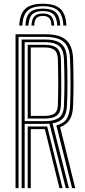

<svg xmlns="http://www.w3.org/2000/svg" viewBox="-20 -978 444 998"><path d="M202.8 -958.5Q265.5 -958.5 293.9 -932Q322.2 -905.5 325 -844.8H309.2Q307 -898.8 282.2 -922.2Q257.5 -945.8 202.8 -945.8Q148 -945.8 123.1 -922.2Q98.2 -898.8 96 -844.8H80.2Q82.8 -905.5 111.1 -932Q139.5 -958.5 202.8 -958.5ZM202.8 -933.2Q249.2 -933.2 270.4 -912.8Q291.5 -892.2 293.2 -844.8H277.5Q276 -885.2 258.6 -902.9Q241.2 -920.5 202.8 -920.5Q164 -920.5 146.8 -902.9Q129.5 -885.2 127.8 -844.8H112Q114 -892.2 135 -912.8Q156 -933.2 202.8 -933.2ZM202.8 -907.8Q233 -907.8 246.6 -893.1Q260.2 -878.5 261.8 -844.8H247.2Q247 -871.8 236.2 -883.5Q225.5 -895.2 202.8 -895.2Q180 -895.2 169.2 -883.5Q158.5 -871.8 158 -844.8H143.5Q145 -878.5 158.8 -893.1Q172.5 -907.8 202.8 -907.8ZM60.8 0V-800H215.2Q264 -800 295.4 -787.4Q326.8 -774.8 342.6 -746.4Q358.5 -718 360 -670.8Q362 -607.8 362.1 -547.8Q362.2 -487.8 360 -429Q358.2 -382.2 342.5 -356.4Q326.8 -330.5 292.5 -317.2L371.2 0H354.8L273 -326Q309.8 -335.2 326 -359.4Q342.2 -383.5 344.2 -429.5Q346.8 -489.8 346.6 -548.6Q346.5 -607.5 344.2 -670.2Q342.5 -715.5 327.2 -740.8Q312 -766 283.8 -776.1Q255.5 -786.2 215.2 -786.2H76.5V0ZM124 0V-320.5H202Q208 -320.5 213.9 -320.5Q219.8 -320.5 225.2 -320.8L305.2 0H289L213.2 -307Q210.8 -306.8 208 -306.8Q205.2 -306.8 202.5 -306.8H140V0ZM92.5 0V-772.5H215.2Q251.5 -772.5 276.1 -763.2Q300.8 -754 313.9 -731.6Q327 -709.2 328.2 -670Q330.2 -611.8 330.6 -551.2Q331 -490.8 328.2 -430.5Q326.5 -386.8 308.9 -365Q291.2 -343.2 253 -336.8L338.2 0H321.8L237 -335Q231.8 -334.8 226 -334.5Q220.2 -334.2 214.5 -334.2H108.2V0ZM108.2 -348.2H214.5Q261.5 -348.2 286.1 -365.8Q310.8 -383.2 312.5 -430.8Q315 -492.2 315 -550.1Q315 -608 312.5 -669Q310.5 -721 285.9 -739.9Q261.2 -758.8 215.2 -758.8H108.2ZM124 -362V-745H215.2Q256.8 -745 276.1 -727.6Q295.5 -710.2 296.8 -668.5Q298.2 -606 298.5 -546.9Q298.8 -487.8 296.8 -431Q295 -391.2 274.5 -376.6Q254 -362 214.5 -362ZM140 -375.8H214.5Q246.8 -375.8 263.2 -387.9Q279.8 -400 280.8 -432Q282.8 -489 282.6 -548.6Q282.5 -608.2 280.8 -668.2Q279.8 -705.2 262.8 -718.2Q245.8 -731.2 215.2 -731.2H140Z"/></svg>

Font: Big Shoulders Inline Text Thin
Style: Regular
Weight: 400
Version: Version 2.002